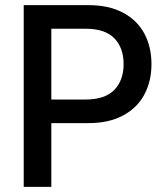

<svg xmlns="http://www.w3.org/2000/svg" viewBox="-20 -727 650 747"><path d="M72.3 -707H324.2Q403.8 -707 459 -677.5Q514.2 -647.9 541.7 -596.2Q569.3 -544.4 569.3 -477.5Q569.3 -411.1 541.7 -359.4Q514.2 -307.6 459 -277.8Q403.8 -248 324.2 -248H179.7V0H72.3ZM313.5 -339.8Q388.2 -339.8 424.6 -377.2Q460.9 -414.6 460.9 -477.5Q460.9 -541 424.8 -578.1Q388.7 -615.2 313.5 -615.2H179.7V-339.8Z"/></svg>

Font: Pretendard JP Medium
Style: Regular
Weight: 500
Designer: Base glyphs from Inter by Rasmus Andersson; Hangeul glyphs from Noto Sans CJK(Source Han Sans) by Jang Soo-young and Kan
Foundry: Kil Hyung-jin
Version: Version 1.309